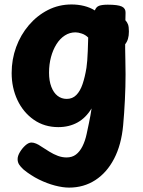

<svg xmlns="http://www.w3.org/2000/svg" viewBox="-20 -574 649 873"><path d="M33 -242Q33 -304 53.4 -359.9Q73.9 -415.8 111.1 -459.4Q148.3 -503.1 197.8 -528.4Q247.3 -553.7 305.2 -553.7Q334.9 -553.7 362 -547Q389.1 -540.3 411.3 -526.6Q417.1 -542.9 430.8 -547.8Q444.6 -552.7 470.1 -552.7Q516.6 -552.7 534.1 -544.2Q551.7 -535.7 550.9 -515.7L550.1 -482Q558.2 -473.4 562.2 -462.7Q566.1 -451.9 566.1 -430.7Q566.1 -392.9 549.1 -373.1V-352.3Q549.1 -328.3 550 -302.7Q550.9 -277 550.9 -236Q550.9 -182 547.9 -120Q544.9 -58 539.9 -4Q531.9 84 498.9 147.5Q465.9 211 413.3 245Q360.8 279 294.1 279Q265.6 279 229.9 269.7Q194.2 260.4 157.1 242.2Q120 223.9 87.1 196.9Q73.4 184.4 66.8 173.9Q60.1 163.3 60.1 149.4Q60.1 134.8 70.6 117.4Q81 100 95.4 87.1Q109.9 74.1 122.9 74.1Q132.9 74.1 144.4 79Q155.9 83.9 165.9 91.1Q184.9 103.3 204.1 115.3Q223.2 127.2 243 134.6Q262.8 141.9 282.4 141.9Q307.9 141.9 325.2 128.8Q342.6 115.7 354.9 91.3Q367.2 67 374 34.9Q380.6 4.9 384.3 -13.8Q388.1 -32.6 390.9 -47.5Q393.7 -62.4 396.4 -81.1Q370.4 -38 332.2 -17Q293.9 4 245.2 4Q181.7 4 133.7 -29.5Q85.7 -63 59.3 -119Q33 -175 33 -242ZM283.4 -124.3Q309.6 -124.3 327.1 -142.1Q344.6 -159.8 355.4 -191.6Q366.2 -223.3 373.1 -265.6Q375.1 -278.2 376.7 -298.8Q378.3 -319.3 379.1 -341.9Q379.8 -364.4 380.4 -381.7Q381 -398.9 381 -403.3Q368.2 -416 351.8 -421.4Q335.4 -426.9 323.1 -426.9Q297 -426.9 275 -412.8Q253 -398.7 236.9 -373.3Q220.9 -347.9 211.9 -314.7Q203 -281.4 203 -243.4Q203 -206.2 213.4 -179.2Q223.8 -152.1 241.8 -138.2Q259.8 -124.3 283.4 -124.3Z"/></svg>

Font: Playpen Sans
Style: Regular
Weight: 400
Designer: Laura Meseguer, Veronika Burian, José Scaglione, Kostas Bartsokas, Vera Evstafieva, Tom Grace, Yorlmar Campos
Foundry: TypeTogether
Version: Version 2.000